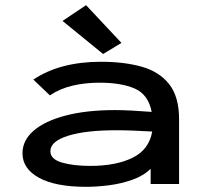

<svg xmlns="http://www.w3.org/2000/svg" viewBox="-20 -712 790 743"><path d="M314 11Q195 11 131 -24Q67 -59 67 -119Q67 -169 110.5 -206.5Q154 -244 234.5 -265Q315 -286 426 -286Q454 -286 491.5 -284Q529 -282 567 -279Q554 -346 502 -369Q450 -392 365 -392Q309 -392 260.5 -380.5Q212 -369 173 -343L109 -404Q212 -473 371 -473Q460 -473 528 -454Q596 -435 634.5 -386.5Q673 -338 673 -251V0H563V-59Q536 -32 492.5 -16.5Q449 -1 401.5 5Q354 11 314 11ZM175 -127Q175 -96 219.5 -83Q264 -70 329 -70Q429 -70 493 -101.5Q557 -133 569 -203Q535 -205 497.5 -206.5Q460 -208 432 -208Q311 -208 243 -186.5Q175 -165 175 -127ZM379 -503 222 -631 313 -692 450 -546Z"/></svg>

Font: Inconsolata ExtraExpanded SemiBold
Style: Regular
Weight: 600
Width: 8
Monospace: yes
Designer: Raph Levien, Cyreal, Brenton Simpson
Foundry: Raph Levien, Cyreal, Google
Version: Version 3.001; ttfautohint (v1.8.2.53-6de2)